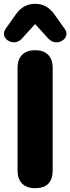

<svg xmlns="http://www.w3.org/2000/svg" viewBox="-28 -977 368 1006"><path d="M156 9Q112 9 88 -15Q64 -39 64 -85V-620Q64 -666 88 -690Q112 -714 156 -714Q200 -714 224 -690Q248 -666 248 -620V-85Q248 9 156 9ZM86 -774Q70 -757 50 -755.5Q30 -754 14 -764.5Q-2 -775 -6.5 -791.5Q-11 -808 2 -827L56 -903Q94 -957 156 -957Q218 -957 256 -903L310 -827Q324 -808 319.5 -791.5Q315 -775 299 -764.5Q283 -754 263 -755.5Q243 -757 226 -774L156 -851Z"/></svg>

Font: Chiron GoRound TC H
Style: Regular
Weight: 900
Designer: Ryoko NISHIZUKA 西塚涼子 (kana, bopomofo & ideographs); Paul D. Hunt (Latin, Greek & Cyrillic); Sandoll Communications 산돌커뮤니
Foundry: Adobe
Version: Version 1.000;hotconv 1.1.1;makeotfexe 2.6.0